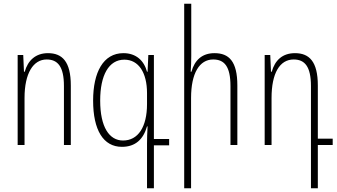

<svg xmlns="http://www.w3.org/2000/svg" viewBox="-20 -780 1815 1033"><path d="M75 0H112V-253C112 -386 159 -460 231 -460C290 -460 324 -423 324 -317V0H361V-320C361 -450 314 -494 238 -494C172 -494 130 -455 113 -394H109L105 -484H75Z M771 233H808V2H890V-32H808V-484H778L774 -394H771C755 -454 712 -494 644 -494C535 -494 481 -390 481 -239C481 -80 536 10 636 10C708 10 751 -30 771 -100H774C772 -69 771 -30 771 -9ZM642 -24C568 -24 519 -96 519 -239C519 -375 565 -459 649 -459C726 -459 771 -389 771 -279V-220C771 -97 723 -24 642 -24Z M1009 -760H971V233H1008V-253C1008 -386 1053 -460 1127 -460C1187 -460 1220 -423 1220 -317V0H1257V-320C1257 -450 1212 -494 1134 -494C1067 -494 1027 -456 1010 -394H1006C1008 -423 1009 -449 1009 -479Z M1653 233H1690V0H1770V-34H1690V-320C1690 -450 1643 -494 1567 -494C1499 -494 1459 -455 1442 -394H1438L1434 -484H1404V0H1441V-253C1441 -386 1485 -460 1560 -460C1619 -460 1653 -423 1653 -317Z"/></svg>

Font: Noto Sans Armenian Condensed ExtraLight
Style: Regular
Weight: 200
Width: 3
Designer: Monotype Design Team
Foundry: Monotype Imaging Inc.
Version: Version 2.008